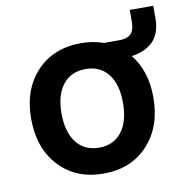

<svg xmlns="http://www.w3.org/2000/svg" viewBox="-73 -682 743 766"><g transform="rotate(-10 298.5 -299.5)"><path d="M39.1 -252Q39.1 -370.6 107.2 -442.9Q175.3 -515.1 287.1 -515.1Q335 -515.1 377.9 -500H441.9Q470.7 -500 486.3 -514.2Q502 -528.3 502 -565.9V-611.8H597.2V-560.1Q597.2 -527.8 587.4 -503.2Q577.6 -478.5 560.3 -463.6Q543 -448.7 522.5 -440.4Q502 -432.1 478 -429.2Q534.2 -359.4 534.2 -252Q534.2 -132.8 466.1 -59.8Q397.9 13.2 287.1 13.2Q175.3 13.2 107.2 -59.6Q39.1 -132.3 39.1 -252ZM411.1 -252Q411.1 -327.1 378.4 -368.7Q345.7 -410.2 287.1 -410.2Q228 -410.2 195.1 -368.7Q162.1 -327.1 162.1 -252Q162.1 -176.3 195.1 -134Q228 -91.8 287.1 -91.8Q345.7 -91.8 378.4 -134Q411.1 -176.3 411.1 -252Z"/></g></svg>

Font: Overused Grotesk SemiBold
Style: Regular
Weight: 600
Version: Version 0.002